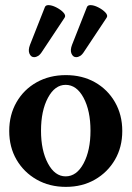

<svg xmlns="http://www.w3.org/2000/svg" viewBox="-20 -718 513 749"><path d="M237 11Q173 11 123 -17.5Q73 -46 44.5 -95Q16 -144 16 -207Q16 -270 44.5 -319.5Q73 -369 123 -397Q173 -425 237 -425Q301 -425 350.5 -397Q400 -369 428.5 -319.5Q457 -270 457 -207Q457 -144 428.5 -95Q400 -46 350.5 -17.5Q301 11 237 11ZM236 -30Q279 -30 306 -80.5Q333 -131 333 -208Q333 -286 306 -336.5Q279 -387 236 -387Q194 -387 167 -336.5Q140 -286 140 -208Q140 -131 167 -80.5Q194 -30 236 -30ZM113 -495Q101 -495 95 -508.5Q89 -522 97 -543L155 -690Q158 -698 169 -698Q182 -698 199 -689.5Q216 -681 227 -669.5Q238 -658 232 -649L145 -518Q137 -505 129 -500Q121 -495 113 -495ZM277 -495Q265 -495 259 -508.5Q253 -522 261 -543L319 -690Q322 -698 333 -698Q346 -698 363 -689.5Q380 -681 391 -669.5Q402 -658 396 -649L309 -518Q301 -505 293 -500Q285 -495 277 -495Z"/></svg>

Font: Junicode
Style: Bold
Weight: 700
Designer: Peter S. Baker
Version: Version 2.100; ttfautohint (v1.8.4)